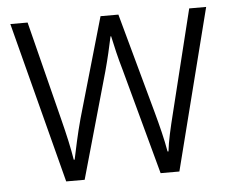

<svg xmlns="http://www.w3.org/2000/svg" viewBox="-44 -582 758 632"><g transform="rotate(-5 335.5 -266.0)"><path d="M367 -350 462 0H524L659 -532H603L520 -195C507 -143 498 -104 494 -69H491C484 -110 472 -157 460 -201L369 -532H310L215 -202C201 -151 191 -102 184 -69H181C175 -107 165 -152 151 -207L69 -532H12L150 0H211L310 -350C321 -390 330 -430 337 -463H339C346 -430 355 -391 367 -350Z"/></g></svg>

Font: Noto Sans Ethiopic SemiCondensed Light
Style: Regular
Weight: 300
Width: 4
Designer: Monotype Design Team
Foundry: Monotype Imaging Inc.
Version: Version 2.102